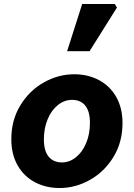

<svg xmlns="http://www.w3.org/2000/svg" viewBox="-20 -934 674 967"><path d="M37 -233Q37 -329 82.5 -403.5Q128 -478 201 -519Q274 -560 354 -560Q423 -560 478.5 -530.5Q534 -501 565.5 -445.5Q597 -390 597 -314Q597 -218 551.5 -143.5Q506 -69 433 -28Q360 13 280 13Q211 13 155.5 -16.5Q100 -46 68.5 -101.5Q37 -157 37 -233ZM433 -315Q433 -373 409.5 -402Q386 -431 343 -431Q304 -431 271.5 -405Q239 -379 220 -333.5Q201 -288 201 -232Q201 -174 225 -145Q249 -116 292 -116Q330 -116 362.5 -142Q395 -168 414 -213.5Q433 -259 433 -315ZM394 -914H558L569 -896L431 -676H318Z"/></svg>

Font: Nebula Sans Bold
Style: Regular
Weight: 700
Italic angle: -9°
Designer: Paul D. Hunt for Adobe (as Source Sans)
Foundry: Nebula Entertainment & Broadcasting LLC
Version: Version 1.010